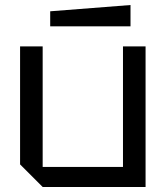

<svg xmlns="http://www.w3.org/2000/svg" viewBox="-20 -745 660 765"><path d="M560 -560V0H150L60 -90V-560H150V-80H470V-560ZM180 -640V-700L500 -725V-640Z"/></svg>

Font: Tektur
Style: Regular
Weight: 400
Designer: Adam Jagosz
Foundry: Adam Jagosz
Version: Version 1.005;gftools[0.9.30]